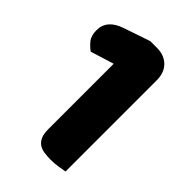

<svg xmlns="http://www.w3.org/2000/svg" viewBox="-191 -691 775 775"><g transform="rotate(45 196.5 -303.5)"><path d="M155 -446 55 -415Q40 -425 25 -443Q10 -461 10 -493Q10 -553 83 -577L195 -615H232Q275 -615 300 -590Q325 -565 325 -522V-1Q314 1 292.5 4.5Q271 8 249 8Q227 8 209.5 5Q192 2 180 -7Q168 -16 161.5 -31.5Q155 -47 155 -72Z"/></g></svg>

Font: Baloo Bhai
Style: Regular
Weight: 400
Designer: Supriya Tembe, Noopur Datye and Ek Type
Foundry: Ek Type
Version: Version 1.443;PS 1.000;hotconv 16.6.51;makeotf.lib2.5.65220;